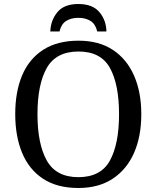

<svg xmlns="http://www.w3.org/2000/svg" viewBox="-20 -928 782 958"><path d="M371 10Q265 10 195 -36Q125 -82 90.5 -165Q56 -248 56 -359Q56 -470 90.5 -552Q125 -634 195.5 -679.5Q266 -725 372 -725Q473 -725 542.5 -679.5Q612 -634 648.5 -551.5Q685 -469 685 -358Q685 -247 648.5 -164.5Q612 -82 542 -36Q472 10 371 10ZM371 -44Q483 -44 528.5 -127Q574 -210 574 -358Q574 -507 528.5 -589Q483 -671 372 -671Q260 -671 213.5 -589Q167 -507 167 -358Q167 -210 213.5 -127Q260 -44 371 -44ZM231 -771Q233 -827 266.5 -867.5Q300 -908 371 -908Q442 -908 476 -867.5Q510 -827 511 -771H465Q457 -807 432.5 -823Q408 -839 371 -839Q334 -839 309.5 -823Q285 -807 277 -771Z"/></svg>

Font: NotoSerif-Regular
Style: Regular
Weight: 400
Designer: Monotype Design Team
Foundry: Monotype Imaging Inc.
Version: Version 2.007; ttfautohint (v1.8) -l 8 -r 50 -G 200 -x 14 -D